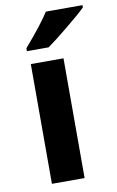

<svg xmlns="http://www.w3.org/2000/svg" viewBox="-87 -814 527 862"><g transform="rotate(-10 176.5 -383.0)"><path d="M169.9 -606C192.9 -622.1 225.1 -647 266.1 -680.7C306.6 -713.9 335.4 -738.8 352.5 -755.9V-766.1H185.5C165 -733.4 127 -684.1 70.8 -619.1V-606ZM227.1 -545.9H78.1V0H227.1Z"/></g></svg>

Font: Noto Reveo Sans
Style: Bold
Weight: 700
Designer: Monotype Design team
Foundry: Monotype Imaging Inc.
Version: Version 1.04